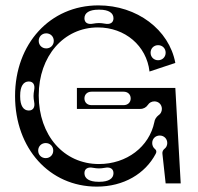

<svg xmlns="http://www.w3.org/2000/svg" viewBox="-20 -682 736 714"><path d="M340 12C440 12 520 -36 559 -110C563 -117 562 -124 556 -128C550 -133 546 -141 546 -150C546 -166 558 -178 574 -178C590 -178 602 -166 602 -150C602 -141 598 -133 591 -128C586 -124 583 -117 584 -110L596 0H652L632 -355H266V-277H502C514 -277 524 -283 530 -292C535 -300 544 -305 554 -305C570 -305 582 -293 582 -277C582 -267 577 -258 569 -253C561 -247 555 -237 554 -228C535 -136 451 -72 348 -72C217 -72 124 -179 124 -327C124 -473 217 -580 344 -580C445 -580 525 -512 536 -416L632 -448C609 -572 489 -662 346 -662C166 -662 36 -519 36 -325C36 -130 164 12 340 12ZM150 -94C134 -94 122 -106 122 -122C122 -138 134 -150 150 -150C166 -150 178 -138 178 -122C178 -106 166 -94 150 -94ZM402 -38C402 -18 384 -6 350 -6H346C312 -6 294 -18 294 -38C294 -54 306 -62 326 -58C342 -55 354 -55 370 -58C390 -62 402 -54 402 -38ZM87 -271C67 -271 55 -289 55 -323V-327C55 -361 67 -379 87 -379C103 -379 111 -367 107 -347C104 -331 104 -319 107 -303C111 -283 103 -271 87 -271ZM152 -558C168 -558 180 -546 180 -530C180 -514 168 -502 152 -502C136 -502 124 -514 124 -530C124 -546 136 -558 152 -558ZM294 -316C294 -331 305 -341 320 -341H440C455 -341 466 -331 466 -316C466 -301 455 -291 440 -291H320C305 -291 294 -301 294 -316ZM402 -614C402 -598 390 -590 370 -594C354 -597 342 -597 326 -594C306 -590 294 -598 294 -614C294 -634 312 -646 346 -646H350C384 -646 402 -634 402 -614ZM568 -514C584 -514 596 -502 596 -486C596 -470 584 -458 568 -458C552 -458 540 -470 540 -486C540 -502 552 -514 568 -514Z"/></svg>

Font: Apfel Grotezk Brukt
Style: Regular
Weight: 300
Designer: Luigi Gorlero
Foundry: © 2023, Luigi Gorlero & Collletttivo
Version: Version 2.000;Glyphs 3.2 (3217)